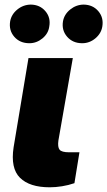

<svg xmlns="http://www.w3.org/2000/svg" viewBox="-20 -794 458 820"><path d="M101.6 -545.9H291L229.5 -194.3Q225.6 -166 234.4 -154.8Q243.2 -143.6 275.4 -143.6H319.3L297.9 -11.7Q272.5 -2.9 244.9 1.5Q217.3 5.9 192.4 5.9Q106.4 5.9 65.4 -34.7Q24.4 -75.2 38.1 -165ZM105.5 -609.4Q64.9 -609.4 41 -637Q17.1 -664.6 23.4 -703.1Q28.8 -732.9 54 -753.4Q79.1 -773.9 111.3 -774.4Q150.4 -773.9 173.8 -746.3Q197.3 -718.8 190.4 -680.7Q186.5 -650.9 161.4 -630.1Q136.2 -609.4 105.5 -609.4ZM331.1 -609.4Q291 -609.4 266.8 -637Q242.7 -664.6 249 -703.1Q254.4 -732.9 279.8 -753.4Q305.2 -773.9 336.9 -774.4Q376.5 -773.9 399.9 -746.3Q423.3 -718.8 417 -680.7Q412.1 -650.9 387.2 -630.1Q362.3 -609.4 331.1 -609.4Z"/></svg>

Font: Inter Tight Black
Style: Italic
Weight: 900
Italic angle: -9.39999°
Designer: Rasmus Andersson
Foundry: rsms
Version: Version 3.004; ttfautohint (v1.8.4.7-5d5b)